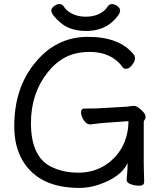

<svg xmlns="http://www.w3.org/2000/svg" viewBox="-20 -900 792 943"><path d="M570 -849Q570 -828 531 -792Q481 -748 403 -748Q325 -748 278.5 -787.5Q232 -827 232 -848Q232 -859 245 -869.5Q258 -880 272 -880Q286 -880 294 -867Q307 -846 335.5 -832Q364 -818 401.5 -818Q439 -818 467.5 -832Q496 -846 508 -867Q516 -880 530 -880Q544 -880 557 -869.5Q570 -859 570 -849ZM688 -7Q688 12 664.5 12Q641 12 621.5 4.5Q602 -3 602 -16V-17Q607 -70 607 -99Q574 -30 465 7Q417 23 371 23Q171 23 92 -110Q50 -180 50 -280Q50 -467 151 -590Q255 -719 411.5 -719Q568 -719 637 -632Q643 -626 643 -612.5Q643 -599 628.5 -580.5Q614 -562 600.5 -562Q587 -562 581 -571Q568 -592 541 -611Q492 -645 421 -645Q350 -645 300 -618Q250 -591 213 -543Q132 -441 132 -295Q132 -122 242 -76Q296 -52 365 -52Q434 -52 489 -84Q544 -116 578 -174Q610 -231 611 -305L499 -297Q479 -296 424 -289H422Q405 -289 391.5 -309.5Q378 -330 378 -348.5Q378 -367 396 -367H410Q454 -367 480 -369L603 -376Q611 -377 620.5 -378.5Q630 -380 639 -380Q648 -380 662 -370Q695 -345 695 -326Q695 -317 690.5 -312Q686 -307 686 -298V-97Q686 -89 686.5 -71Q687 -53 687.5 -35Q688 -17 688 -7Z"/></svg>

Font: ToneOZ-Pinyin-WenKai-Medium
Style: Medium
Weight: 700
Designer: Fontworks Inc.
Foundry: ToneOZ
Version: Version 0.240331